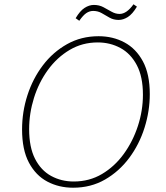

<svg xmlns="http://www.w3.org/2000/svg" viewBox="-20 -869 774 896"><path d="M321 7Q255 7 201 -21.5Q147 -50 115 -110Q83 -170 83 -265Q83 -347 108 -424.5Q133 -502 180 -564Q227 -626 293 -663Q359 -700 440 -700Q507 -700 561 -671Q615 -642 647 -582.5Q679 -523 679 -430Q679 -351 654.5 -273Q630 -195 583 -132Q536 -69 470 -31Q404 7 321 7ZM324 -22Q397 -22 456 -57Q515 -92 557.5 -150.5Q600 -209 623.5 -281Q647 -353 647 -427Q647 -511 618.5 -565Q590 -619 542 -645Q494 -671 436 -671Q364 -671 305 -636Q246 -601 203.5 -542.5Q161 -484 138.5 -412Q116 -340 116 -266Q116 -182 143.5 -128Q171 -74 218.5 -48Q266 -22 324 -22ZM350 -772 333 -784Q353 -818 374.5 -832Q396 -846 418 -846Q443 -846 462.5 -835.5Q482 -825 500.5 -814.5Q519 -804 538 -804Q571 -804 603 -849L619 -838Q598 -803 576.5 -789.5Q555 -776 534 -776Q510 -776 491.5 -786.5Q473 -797 455 -807.5Q437 -818 415 -818Q398 -818 383 -808Q368 -798 350 -772Z"/></svg>

Font: Bitter ExtraLight
Style: Italic
Weight: 200
Italic angle: -9°
Designer: Sol Matas, and Bitter project Authors
Foundry: Sol Matas
Version: Version 2.001